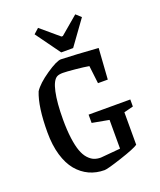

<svg xmlns="http://www.w3.org/2000/svg" viewBox="-149 -897 831 999"><g transform="rotate(-20 267.0 -398.0)"><path d="M252.9 -644 154.8 -779.8 183.1 -805.2 282.2 -721.2H290L389.2 -805.2L417 -779.8L318.8 -644ZM255.9 8.8Q210.4 8.8 172.1 -8.8Q133.8 -26.4 104.7 -61Q75.7 -95.7 59.3 -150.9Q43 -206.1 43 -276.9Q43 -418.9 73.2 -494.1Q96.2 -529.8 155.5 -570.3Q214.8 -610.8 238.8 -610.8Q254.4 -610.8 327.6 -606.7Q400.9 -602.5 443.8 -599.1L432.1 -428.2H377.9L366.2 -526.9Q339.8 -531.7 291 -536.4Q242.2 -541 224.1 -541Q203.6 -541 191.9 -535.2Q167.5 -522.5 154.8 -463.6Q142.1 -404.8 142.1 -312Q142.1 -252.9 148.2 -208Q154.3 -163.1 164.6 -135Q174.8 -106.9 190.4 -89.6Q206.1 -72.3 222.7 -65.7Q239.3 -59.1 259.8 -59.1L369.1 -68.8V-228L275.9 -245.1V-291H506.8V-252L455.1 -238.8V-59.1Q434.1 -44.4 353.3 -17.8Q272.5 8.8 255.9 8.8Z"/></g></svg>

Font: Grenze
Style: Regular
Weight: 400
Designer: Renata Polastri
Foundry: Omnibus-Type
Version: Version 1.002;PS 001.002;hotconv 1.0.88;makeotf.lib2.5.64775